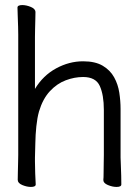

<svg xmlns="http://www.w3.org/2000/svg" viewBox="-20 -727 540 758"><path d="M388 -17Q389 -25 389 -44Q389 -63 389.5 -83.5Q390 -104 390 -115V-293Q390 -352 374 -387.5Q358 -423 308 -423Q274 -423 239.5 -410Q205 -397 177 -367Q149 -337 134 -287Q127 -262 123.5 -228.5Q120 -195 119.5 -162Q119 -129 118 -105V-89Q118 -65 119 -42Q120 -19 121 1Q121 11 102 11Q86 11 68 3.5Q50 -4 50 -17Q50 -25 50.5 -46Q51 -67 51.5 -87.5Q52 -108 52 -115V-590Q52 -600 51.5 -621Q51 -642 50 -664Q49 -686 49 -697Q49 -707 68 -707Q84 -707 102 -699.5Q120 -692 120 -679Q120 -671 119.5 -652Q119 -633 118.5 -612.5Q118 -592 118 -580V-376Q150 -429 201.5 -457Q253 -485 308 -485Q356 -485 385.5 -467.5Q415 -450 430.5 -422Q446 -394 451 -361Q456 -328 456 -297V-105Q456 -99 457 -78Q458 -57 458.5 -34Q459 -11 459 1Q459 11 440 11Q424 11 406 3.5Q388 -4 388 -16Z"/></svg>

Font: Moon Stars Kai HW
Style: Regular
Weight: 400
Designer: GuiWonder
Version: Version 1.101